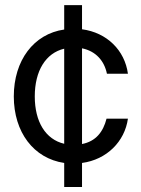

<svg xmlns="http://www.w3.org/2000/svg" viewBox="-20 -748 563 768"><path d="M236.8 0H308.1V-96.2C407.2 -109.4 479 -182.1 491.7 -273.4H406.2C392.6 -220.2 363.3 -182.6 308.1 -171.9V-554.7C363.8 -543.5 397.5 -503.9 407.7 -453.1H491.7C479 -546.9 407.7 -617.7 308.1 -630.9V-727.5H236.8V-629.9C114.7 -612.3 35.2 -506.3 35.2 -362.3C35.2 -219.2 114.7 -114.3 236.8 -96.2ZM119.1 -362.3C119.1 -464.4 162.6 -535.6 236.8 -553.2V-172.9C162.1 -190.4 119.1 -261.2 119.1 -362.3Z"/></svg>

Font: Raveo Display Display
Style: Regular
Weight: 400
Designer: Jakub Foglar, Rasmus Andersson (Inter)
Foundry: Jakubfoglar.com
Version: Version 1.100;Glyphs 3.2.3 (3260)